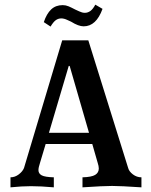

<svg xmlns="http://www.w3.org/2000/svg" viewBox="-20 -801 647 824"><path d="M587 -40V3Q497 -3 461 -3Q424 -3 334 3V-40Q373 -41 388.5 -50.5Q404 -60 404 -78Q404 -88 399 -103L376 -183H176L152 -103Q145 -82 145 -71Q145 -56 159 -48.5Q173 -41 211 -40V3Q155 -2 113 -2Q74 -2 25 3V-40Q44 -40 60.5 -52.5Q77 -65 83 -80L247 -628H359L530 -80Q534 -65 550.5 -52.5Q567 -40 587 -40ZM362 -231 279 -518H275L190 -231ZM420 -763Q393 -688 339 -688Q317 -688 285 -708Q282 -709 268.5 -715.5Q255 -722 243 -722Q230 -722 219.5 -714.5Q209 -707 197 -687L168 -706Q180 -742 199.5 -760.5Q219 -779 249 -779Q262 -779 274 -774Q286 -769 303 -760Q308 -758 320.5 -752Q333 -746 344 -746Q357 -746 368 -754Q379 -762 389 -781Z"/></svg>

Font: Gupter
Style: Bold
Weight: 700
Designer: Octavio Pardo
Version: Version 1.000